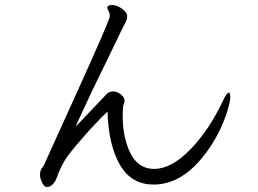

<svg xmlns="http://www.w3.org/2000/svg" viewBox="-20 -750 1040 773"><path d="M482 -344Q482 -357 467 -369.5Q452 -382 436 -382Q420 -382 409.5 -371.5Q399 -361 353 -312Q307 -263 284 -240Q303 -281 327 -333Q351 -385 377 -438Q403 -491 425.5 -537.5Q448 -584 463 -615.5Q478 -647 485 -658.5Q492 -670 492 -685Q492 -700 471 -715Q450 -730 431 -730Q412 -730 412 -718Q412 -714 417 -706Q422 -698 422 -684Q422 -670 290.5 -380Q159 -90 157 -85.5Q155 -81 151 -76.5Q147 -72 144 -64.5Q141 -57 141 -45Q141 -33 149.5 -15Q158 3 169 3Q180 3 191 -6.5Q202 -16 209 -36Q216 -56 227 -79Q238 -102 253.5 -123.5Q269 -145 317 -200Q365 -255 413 -301Q413 -270 418 -232Q430 -140 466 -81Q512 -7 598 -7Q703 -7 789 -109Q859 -192 893 -296Q907 -339 907 -358Q907 -377 902 -377Q893 -377 879 -347Q822 -226 746 -148Q670 -70 600.5 -70Q531 -70 499 -146Q474 -207 474 -281Q474 -308 476 -324Z"/></svg>

Font: LXGW WenKai Mono TC
Style: Regular
Weight: 400
Designer: LXGW / Fontworks Inc.
Foundry: LXGW / Fontworks Inc.
Version: Version 1.330